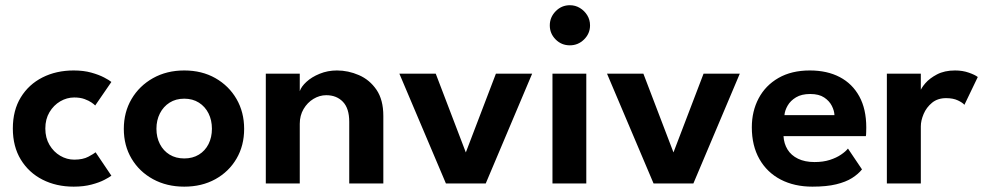

<svg xmlns="http://www.w3.org/2000/svg" viewBox="-20 -686 3678 718"><path d="M257.5 -89Q290 -89 310.5 -100Q331 -111 337.5 -116.5L396.5 -29Q389.5 -23.5 370.5 -13.5Q351.5 -3.5 322.2 4.2Q293 12 255.5 12Q190.5 12 139 -14.2Q87.5 -40.5 57.8 -89.2Q28 -138 28 -205.5Q28 -273.5 57.8 -322Q87.5 -370.5 139 -396.5Q190.5 -422.5 255.5 -422.5Q292.5 -422.5 321.2 -414.5Q350 -406.5 369.5 -396.2Q389 -386 396.5 -379.5L336 -291.5Q332.5 -295.5 322.5 -302.5Q312.5 -309.5 296.2 -315.5Q280 -321.5 257.5 -321.5Q230 -321.5 205.2 -307Q180.5 -292.5 165 -266.5Q149.5 -240.5 149.5 -205.5Q149.5 -170.5 165 -144.2Q180.5 -118 205.2 -103.5Q230 -89 257.5 -89Z M669 12Q603.5 12 552.2 -16Q501 -44 472 -92.8Q443 -141.5 443 -204Q443 -266.5 472 -315.8Q501 -365 552.2 -393.8Q603.5 -422.5 669 -422.5Q735 -422.5 785.5 -393.8Q836 -365 864.5 -315.8Q893 -266.5 893 -204Q893 -141.5 864.5 -92.8Q836 -44 785.5 -16Q735 12 669 12ZM669 -93.5Q700.5 -93.5 723.8 -107.8Q747 -122 759.8 -147.2Q772.5 -172.5 772.5 -204.5Q772.5 -236.5 759.8 -262Q747 -287.5 723.8 -302.2Q700.5 -317 669 -317Q637.5 -317 614.2 -302.2Q591 -287.5 578 -262Q565 -236.5 565 -204.5Q565 -172.5 578 -147.2Q591 -122 614.2 -107.8Q637.5 -93.5 669 -93.5Z M1240 -422.5Q1282 -422.5 1322 -405.2Q1362 -388 1387.8 -350.5Q1413.5 -313 1413.5 -252.5V0H1286V-230.5Q1286 -281 1262.2 -305.5Q1238.5 -330 1200 -330Q1175 -330 1152.2 -316.2Q1129.5 -302.5 1115.2 -278.2Q1101 -254 1101 -223V0H974V-410.5H1101V-345Q1106.5 -362 1126 -380Q1145.5 -398 1175.5 -410.2Q1205.5 -422.5 1240 -422.5Z M1473.5 -410.5H1609.5L1722 -116L1834.5 -410.5H1970L1796.5 0H1647.5Z M2046 0V-410.5H2172.5V0ZM2111 -516.5Q2079.5 -516.5 2057.8 -538.5Q2036 -560.5 2036 -591Q2036 -621.5 2058 -644Q2080 -666.5 2111 -666.5Q2131.5 -666.5 2148.5 -656.2Q2165.5 -646 2176 -629Q2186.5 -612 2186.5 -591Q2186.5 -560.5 2164.2 -538.5Q2142 -516.5 2111 -516.5Z M2250 -410.5H2386L2498.5 -116L2611 -410.5H2746.5L2573 0H2424Z M2910 -177Q2911.5 -149 2925 -127Q2938.5 -105 2964.2 -92.5Q2990 -80 3026 -80Q3058.5 -80 3083.2 -88Q3108 -96 3125.2 -107.8Q3142.5 -119.5 3151 -130.5L3203.5 -52.5Q3189.5 -35 3166.2 -20.2Q3143 -5.5 3107.2 3.2Q3071.5 12 3018 12Q2950.5 12 2899.5 -14.5Q2848.5 -41 2820 -91Q2791.5 -141 2791.5 -210Q2791.5 -270 2817 -318.2Q2842.5 -366.5 2891.2 -394.5Q2940 -422.5 3008.5 -422.5Q3073 -422.5 3120.2 -397.8Q3167.5 -373 3193.5 -325.5Q3219.5 -278 3219.5 -209.5Q3219.5 -205.5 3219.2 -193.2Q3219 -181 3218 -177ZM3100.5 -255.5Q3100 -271.5 3090.8 -290Q3081.5 -308.5 3062 -321.5Q3042.5 -334.5 3010 -334.5Q2977.5 -334.5 2956.8 -322Q2936 -309.5 2925.5 -291.2Q2915 -273 2913.5 -255.5Z M3423.5 0H3296.5V-410.5H3423.5V-344H3421Q3424.5 -356 3440.2 -374.5Q3456 -393 3484 -407.8Q3512 -422.5 3551.5 -422.5Q3580 -422.5 3603.2 -414.2Q3626.5 -406 3636.5 -398L3586.5 -294Q3580 -302 3562.2 -310.5Q3544.5 -319 3518 -319Q3486.5 -319 3465.5 -301.8Q3444.5 -284.5 3434 -259.8Q3423.5 -235 3423.5 -213.5Z"/></svg>

Font: League Spartan Thin SemiBold
Style: Regular
Weight: 600
Version: Version 2.002